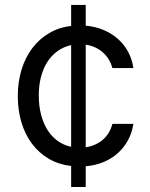

<svg xmlns="http://www.w3.org/2000/svg" viewBox="-20 -747 598 767"><path d="M264.2 -83.8Q214.1 -89.8 174.7 -112.9Q135.3 -136 107.8 -172.8Q80.3 -209.5 65.7 -258Q51.1 -306.5 51.1 -362.9Q51.1 -420.5 66.2 -469.3Q81.3 -518.1 109.2 -554.9Q137.1 -591.6 176.5 -614.7Q215.9 -637.8 264.2 -643.5V-727.3H322.4V-644.5Q360.8 -641 393.5 -627.3Q426.1 -613.6 451 -591.6Q475.9 -569.6 491.8 -540.1Q507.8 -510.7 512.8 -475.1H429Q424.7 -491.8 415.8 -507.3Q407 -522.7 393.6 -535.2Q380.3 -547.6 362.6 -556.5Q344.8 -565.3 322.4 -568.5V-158.7Q362.6 -164.8 390.6 -188.7Q418.7 -212.7 429 -252.1H512.8Q507.8 -218.4 492.5 -189.1Q477.3 -159.8 452.9 -137.3Q428.6 -114.7 395.6 -100.5Q362.6 -86.3 322.4 -82.7V0H264.2ZM264.2 -566.8Q234.7 -560.4 210.8 -543.5Q186.8 -526.6 169.9 -500.7Q153.1 -474.8 144 -440.7Q134.9 -406.6 134.9 -365.8Q134.9 -324.2 144 -289.2Q153.1 -254.3 169.7 -227.8Q186.4 -201.3 210.4 -184.1Q234.4 -166.9 264.2 -160.5Z"/></svg>

Font: Fast_Sans-Dotted
Style: Regular
Weight: 400
Version: Version 3.018